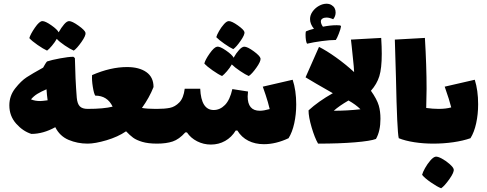

<svg xmlns="http://www.w3.org/2000/svg" viewBox="-20 -769 2610 1028"><path d="M476 -93Q476 -45 470 -22.5Q464 0 449 0Q395 0 347.5 -20Q300 -40 276 -88Q211 -52 148 -52Q103 -66 66.5 -107Q30 -148 30 -205Q30 -256 61.5 -296Q93 -336 123 -355.5Q153 -375 211 -407Q215 -414 221 -424.5Q227 -435 232 -440Q256 -448 301.5 -456.5Q347 -465 373 -465L381 -458Q383 -347 391 -246Q394 -213 407.5 -199.5Q421 -186 449 -186Q465 -186 470.5 -163Q476 -140 476 -93ZM195 -228Q205 -228 235 -232Q231 -260 229 -291Q201 -279 181 -267Q161 -255 146 -237Q167 -228 195 -228ZM375 -498Q356 -506 327 -525.5Q298 -545 284 -561Q274 -543 258 -524Q242 -505 232 -498Q212 -507 181 -528.5Q150 -550 137 -565Q143 -586 167 -621Q191 -656 207 -656Q223 -656 255 -633.5Q287 -611 294 -596Q308 -621 323 -638.5Q338 -656 350 -656Q366 -656 400.5 -631.5Q435 -607 438 -593Q440 -578 416 -544Q392 -510 375 -498Z M848 -93Q848 -45 842 -22.5Q836 0 821 0Q773 0 741.5 -9.5Q710 -19 692.5 -32Q675 -45 655 -66Q611 -36 550 -18Q489 0 449 0Q434 0 428 -22.5Q422 -45 422 -93Q422 -140 427.5 -163Q433 -186 449 -186Q535 -186 583 -198Q555 -257 490 -257Q483 -267 477 -303.5Q471 -340 473 -367Q572 -410 660 -410Q725 -410 763.5 -383Q802 -356 802 -303Q780 -247 740 -191Q769 -186 812 -186H821Q837 -186 842.5 -163Q848 -140 848 -93Z M1566 -210Q1566 -157 1555.5 -109Q1545 -61 1525 -29Q1457 3 1393 3Q1346 3 1309.5 -15.5Q1273 -34 1251 -70H1242Q1220 -34 1185.5 -14.5Q1151 5 1109 5Q1070 5 1035.5 -12.5Q1001 -30 981 -60H972Q939 -23 904.5 -11.5Q870 0 821 0Q806 0 800 -22.5Q794 -45 794 -93Q794 -140 799.5 -163Q805 -186 821 -186Q862 -186 889.5 -191.5Q917 -197 940 -220.5Q963 -244 969 -294H1052Q1057 -180 1124 -180Q1158 -180 1184.5 -207Q1211 -234 1224 -292L1308 -279Q1306 -261 1306 -253Q1306 -176 1371 -176Q1392 -176 1424 -185Q1415 -223 1402.5 -260Q1390 -297 1387 -305L1547 -342Q1566 -285 1566 -210ZM1138 -570Q1141 -582 1153 -603Q1165 -624 1179.5 -640Q1194 -656 1205 -656Q1221 -656 1253.5 -633Q1286 -610 1289 -597Q1291 -583 1268 -550Q1245 -517 1229 -506Q1211 -514 1181 -535Q1151 -556 1138 -570ZM1312 -362Q1295 -369 1266 -388.5Q1237 -408 1221 -424Q1211 -406 1195 -387.5Q1179 -369 1169 -362Q1150 -370 1118.5 -392Q1087 -414 1074 -429Q1079 -449 1102.5 -482.5Q1126 -516 1142 -519Q1156 -522 1189.5 -499Q1223 -476 1231 -460Q1244 -484 1260 -501.5Q1276 -519 1288 -519Q1305 -519 1338.5 -494.5Q1372 -470 1375 -456Q1377 -441 1353 -407Q1329 -373 1312 -362Z M2008 -204Q2017 -173 2017 -133Q2017 -67 1993 -25Q1964 -14 1880.5 -7Q1797 0 1683 0Q1665 -31 1648.5 -87Q1632 -143 1632 -178Q1684 -226 1762 -270Q1658 -329 1616 -355L1688 -518Q1728 -498 1778.5 -462Q1829 -426 1876 -383Q1875 -410 1870 -454Q1865 -498 1863 -522Q1861 -535 1859 -557L2021 -566Q2024 -518 2024 -481Q2024 -403 2011 -361Q1998 -319 1966 -283Q1998 -238 2008 -204ZM1846 -231Q1796 -202 1767 -176Q1840 -176 1910 -184Q1885 -209 1846 -231ZM1806 -628Q1804 -614 1794 -588.5Q1784 -563 1778 -555Q1747 -555 1702.5 -549Q1658 -543 1624 -535Q1620 -541 1618 -554.5Q1616 -568 1616 -582Q1616 -597 1618 -601Q1636 -609 1661 -615Q1640 -640 1640 -667Q1640 -688 1653.5 -707Q1667 -726 1687.5 -737.5Q1708 -749 1728 -749Q1744 -749 1755 -742Q1777 -729 1777 -702Q1777 -682 1764 -666Q1744 -675 1728 -675Q1715 -675 1706.5 -669.5Q1698 -664 1698 -655Q1698 -641 1709 -626Q1749 -634 1783 -634L1802 -633Z M2540 -211Q2540 -157 2529.5 -109Q2519 -61 2499 -29Q2459 -15 2407 -7.5Q2355 0 2300 0Q2247 0 2198.5 -7.5Q2150 -15 2115 -29Q2106 -65 2100 -354L2094 -557L2255 -566Q2264 -417 2264 -293Q2264 -255 2262 -191Q2297 -186 2328 -186Q2368 -186 2396 -194Q2387 -231 2361 -305L2522 -342Q2540 -285 2540 -211ZM2240 167Q2243 154 2255.5 131.5Q2268 109 2284 90.5Q2300 72 2312 70Q2323 68 2345.5 80Q2368 92 2387.5 109.5Q2407 127 2409 137Q2413 152 2386.5 189.5Q2360 227 2342 239Q2321 231 2287 207.5Q2253 184 2240 167Z"/></svg>

Font: Lalezar
Style: Regular
Weight: 400
Designer: Borna Izadpanah
Foundry: Borna Izadpanah
Version: Version 1.004